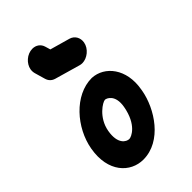

<svg xmlns="http://www.w3.org/2000/svg" viewBox="-164 -554 613 613"><g transform="rotate(-45 143.0 -247.5)"><path d="M55.2 -456.2C54.1 -450.1 54.4 -443.9 56 -437.9L66.2 -402.5C69.5 -390.7 77.2 -382.5 89.3 -378.8L174.9 -354.3C178.5 -353.2 182.3 -352.7 186 -352.7C208 -352.7 232.3 -371.6 236.5 -395.6C239.8 -414.4 230.2 -431.7 212.2 -437L144.7 -456.1L139.6 -473.4C135.1 -489.2 121.8 -498.3 105.8 -498.3C80.7 -498.3 59 -477.5 55.2 -456.2ZM106.2 2.9C189.5 2.9 246.6 -86.4 258.7 -155.3C259 -157.2 259.3 -159 259.6 -160.9C273.7 -240.7 229.3 -295.5 173.8 -298.2C95.3 -298.2 27.2 -219.7 13.2 -140.1C-3.1 -48.1 48.5 2.9 106.2 2.9ZM154.3 -219.2C161.2 -219.2 189.8 -208.2 181.3 -160C169.1 -91.2 130 -75.5 120.9 -75.5C107.9 -75.5 82.4 -89.6 91.5 -141.4C100.6 -193 144.5 -219.2 154.3 -219.2Z"/></g></svg>

Font: TudorRose
Style: Oblique
Weight: 500
Italic angle: 10°
Version: Version 001.000